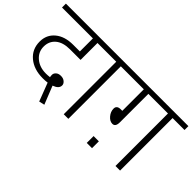

<svg xmlns="http://www.w3.org/2000/svg" viewBox="-88 -1029 1500 1500"><g transform="rotate(45 662.0 -279.0)"><path d="M269.5 -82.5Q172.4 -82.5 111.1 -133.5Q49.8 -184.6 49.8 -268.6Q49.8 -343.8 105 -389.9Q160.2 -436 253.4 -436H326.7V-580.1H-14.6V-623H509.3V-580.1H377.4V-393.1H260.3Q183.6 -393.1 141.6 -357.7Q99.6 -322.3 99.6 -262.9Q99.6 -203.6 145.3 -164.8Q190.9 -126 261.2 -126Q281.2 -126 304.2 -128.9Q301.3 -137.7 301.5 -153.8Q301.8 -169.9 316.4 -183.3Q331.1 -196.8 357.7 -196.8Q384.3 -196.8 400.9 -182.1Q417.5 -167.5 417 -149.9Q416.5 -114.3 364.7 -96.2L424.8 54.7L378.9 65.4L320.8 -85.9Q299.8 -82.5 269.5 -82.5Z M584.5 0V-580.1H480V-623H767.1V-580.1H635.3V0Z M928.2 -44.4V31.2H870.1V-44.4ZM1156.2 0V-580.1H939.5V-265.6Q939.5 -215.3 905.8 -215.3Q877 -215.3 852.8 -243.9Q828.6 -272.5 828.6 -306.2Q828.6 -342.3 873 -342.3H889.2V-580.1H737.8V-623H1338.9V-580.1H1207V0Z"/></g></svg>

Font: Yantramanav Light
Style: Regular
Weight: 300
Version: Version 1.001;PS 1.0;hotconv 1.0.72;makeotf.lib2.5.5900; ttf